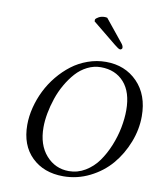

<svg xmlns="http://www.w3.org/2000/svg" viewBox="-97 -981 900 1068"><g transform="rotate(10 353.0 -446.5)"><path d="M178.2 -240.2Q178.2 -140.6 230 -82.3Q281.7 -23.9 358.9 -23.9Q408.2 -23.9 451.2 -49.8Q494.1 -75.7 523.7 -117.2Q553.2 -158.7 574.2 -210.4Q595.2 -262.2 605.2 -314Q615.2 -365.7 615.2 -412.1Q615.2 -514.6 566.4 -569.3Q517.6 -624 435.1 -624Q395.5 -624 359.1 -605.7Q322.8 -587.4 295.4 -556.9Q268.1 -526.4 245.4 -487.1Q222.7 -447.8 208.3 -404.8Q193.8 -361.8 186 -319.6Q178.2 -277.3 178.2 -240.2ZM86.9 -237.8Q86.9 -285.6 99.6 -335.9Q112.3 -386.2 135.3 -432.6Q158.2 -479 192.1 -520.3Q226.1 -561.5 266.1 -592Q306.2 -622.6 356 -640.4Q405.8 -658.2 458 -658.2Q566.4 -658.2 636.2 -586.7Q706.1 -515.1 706.1 -394Q706.1 -319.8 677.7 -247.1Q649.4 -174.3 601.1 -117.4Q552.7 -60.5 482.2 -25.4Q411.6 9.8 333 9.8Q222.7 9.8 154.8 -56.4Q86.9 -122.6 86.9 -237.8ZM421.9 -900.9 523.9 -774.9Q534.2 -762.2 534.2 -751Q534.2 -746.6 530.5 -743.4Q526.9 -740.2 522 -740.2Q513.7 -740.2 490.2 -759.8L356 -869.1V-879.9Q359.9 -887.2 374 -895Q388.2 -902.8 407.2 -902.8Q416 -902.8 421.9 -900.9Z"/></g></svg>

Font: Common Serif
Style: Italic
Weight: 400
Italic angle: -12°
Designer: Philipp H. Poll, Khaled Hosny
Foundry: Stefan Peev, Context Ltd.
Version: Version 1.026